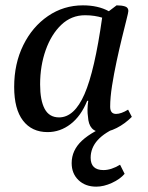

<svg xmlns="http://www.w3.org/2000/svg" viewBox="-20 -482 552 718"><path d="M158 12Q99 12 66 -31Q33 -74 33 -157Q33 -244 67 -313Q101 -382 159.5 -422Q218 -462 290 -462Q347 -462 387 -440L416 -462Q435 -462 447.5 -458Q460 -454 460 -441Q460 -436 453 -408.5Q446 -381 436 -340Q426 -299 416 -252.5Q406 -206 399 -161.5Q392 -117 392 -83Q392 -56 414 -56Q433 -56 459 -72L473 -45Q447 -19 416.5 -3.5Q386 12 361 12Q312 12 309 -46Q305 -70 310 -105H306Q283 -48 244 -18Q205 12 158 12ZM130 -166Q130 -107 147 -75Q164 -43 201 -43Q258 -43 296 -130Q334 -217 362 -416Q349 -420 333 -422.5Q317 -425 298 -425Q247 -425 209.5 -389.5Q172 -354 151 -295Q130 -236 130 -166ZM340 216Q299 216 273.5 191.5Q248 167 248 128Q248 80 286.5 44Q325 8 412 -26L425 -9Q319 34 319 108Q319 154 367 154Q396 154 429 134L446 168Q429 188 398.5 202Q368 216 340 216Z"/></svg>

Font: Petrona Medium
Style: Italic
Weight: 500
Italic angle: -9°
Designer: Ringo R. Seeber
Foundry: Ringo R. Seeber
Version: Version 2.001; ttfautohint (v1.8.3)